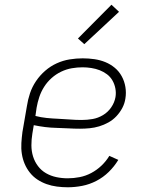

<svg xmlns="http://www.w3.org/2000/svg" viewBox="-20 -785 640 813"><path d="M267 8Q244 8 221 5Q198 2 177 -5.5Q156 -13 138 -25Q120 -37 106.5 -54Q93 -71 84.5 -91Q76 -111 72.5 -133.5Q69 -156 70.5 -179.5Q72 -203 75 -226L94 -336Q98 -363 107 -390Q116 -417 132.5 -441.5Q149 -466 171.5 -485.5Q194 -505 220.5 -517Q247 -529 275 -533.5Q303 -538 330 -538Q355 -538 379.5 -534.5Q404 -531 426 -522Q448 -513 466 -498Q484 -483 495.5 -462Q507 -441 511 -416.5Q515 -392 511 -368Q508 -347 498 -328Q488 -309 473 -293Q458 -277 439 -266.5Q420 -256 400 -250Q380 -244 359.5 -242Q339 -240 319 -240Q294 -240 269 -241.5Q244 -243 219.5 -243.5Q195 -244 171 -247Q147 -250 123 -255L117 -219Q113 -195 113 -170Q113 -145 120 -122.5Q127 -100 141 -81.5Q155 -63 175 -51.5Q195 -40 218.5 -35Q242 -30 267 -30Q292 -30 317.5 -35Q343 -40 366.5 -52.5Q390 -65 409.5 -83.5Q429 -102 443 -125L481 -108Q464 -80 440.5 -57Q417 -34 388 -19Q359 -4 328 2Q297 8 267 8ZM326 -277Q349 -277 372 -281Q395 -285 416 -297.5Q437 -310 451 -330.5Q465 -351 469 -374Q472 -392 468.5 -410.5Q465 -429 456 -444.5Q447 -460 433 -470.5Q419 -481 402.5 -487.5Q386 -494 367 -497Q348 -500 330 -500Q307 -500 284 -496Q261 -492 239 -481.5Q217 -471 198.5 -454.5Q180 -438 167 -417.5Q154 -397 146.5 -374.5Q139 -352 135 -329L130 -294Q153 -288 177.5 -285.5Q202 -283 227 -282Q252 -281 276.5 -279Q301 -277 326 -277ZM337 -598 310 -622 452 -765 484 -735Z"/></svg>

Font: Iosevka Curly Slab XLtEx
Style: Italic
Weight: 200
Width: 7
Italic angle: -9°
Monospace: yes
Designer: Belleve Invis
Foundry: Belleve Invis
Version: Version 11.1.0; ttfautohint (v1.8.3)